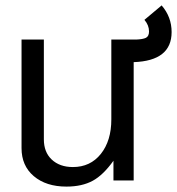

<svg xmlns="http://www.w3.org/2000/svg" viewBox="-20 -671 659 714"><path d="M581.1 -650.9Q618.2 -607.9 618.2 -551.8Q618.2 -444.8 477.1 -439.9V0H401.9V-73.2Q363.8 -20 325.2 1Q285.2 22.9 227.1 22.9Q151.4 22.9 105.5 -16.1Q60.1 -54.7 60.1 -120.1V-523.9H143.1V-152.8Q143.1 -105.5 171.9 -78.1Q201.7 -49.8 251 -49.8Q315.9 -49.8 355 -98.6Q394 -147.5 394 -227.1V-523.9H486.8Q511.2 -524.9 522.5 -530.3Q534.2 -536.1 534.2 -554.2Q534.2 -577.1 517.1 -597.2Z"/></svg>

Font: Miedinger*
Style: Book
Weight: 400
Version: Version 001.000